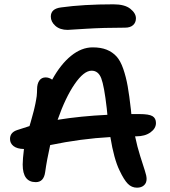

<svg xmlns="http://www.w3.org/2000/svg" viewBox="-20 -867 780 880"><path d="M290 -730Q254.9 -730 233.9 -748.5Q212.9 -767.1 212.9 -791Q212.9 -827.1 259.8 -833Q361.8 -847.2 500 -847.2Q551.8 -847.2 577.4 -826.7Q603 -806.2 603 -783.2Q603 -763.7 590.1 -752Q577.1 -740.2 553.2 -740.2Q454.1 -740.2 373.3 -735.1Q292.5 -730 290 -730ZM607.9 -6.8Q583.5 -6.8 565.9 -24.7Q548.3 -42.5 527.8 -85.9Q502.4 -137.7 485.8 -238.8Q351.1 -231.4 210 -202.1Q194.8 -134.3 187 -78.1Q180.7 -32.2 144 -32.2Q84 -32.2 84 -112.8Q84 -138.2 89.8 -184.1Q58.6 -184.6 42.2 -197.3Q25.9 -210 25.9 -230Q25.9 -260.3 59.1 -271Q106.4 -286.6 115.2 -289.1Q116.2 -292.5 120.4 -306.6Q124.5 -320.8 125.5 -325Q126.5 -329.1 130.1 -341.8Q133.8 -354.5 135 -359.9Q136.2 -365.2 138.9 -376.5Q141.6 -387.7 142.6 -393.6Q143.6 -399.4 145.5 -409.2Q147.5 -418.9 148.2 -426Q148.9 -433.1 149.4 -441.4Q149.9 -449.7 149.9 -457Q149.9 -482.9 160.2 -497.6Q170.4 -512.2 189 -512.2Q204.6 -512.2 219.2 -502Q257.8 -572.3 305.7 -611.1Q353.5 -649.9 404.8 -649.9Q442.4 -649.9 469 -639.2Q495.6 -628.4 513.9 -608.4Q532.2 -588.4 544.9 -551.5Q557.6 -514.6 565.2 -471.9Q572.8 -429.2 580.1 -363.8Q582 -350.1 582 -344.2H619.1Q662.6 -344.2 678.7 -334.7Q694.8 -325.2 694.8 -303.2Q694.8 -278.3 669.7 -260.3Q644.5 -242.2 605 -242.2H599.1Q608.9 -194.8 622.6 -151.6Q636.2 -108.4 644 -84.7Q651.9 -61 651.9 -46.9Q651.9 -28.3 639.9 -17.6Q627.9 -6.8 607.9 -6.8ZM399.9 -543Q364.3 -543 322 -481.4Q279.8 -419.9 244.1 -317.9Q350.1 -335 472.2 -340.8Q471.7 -345.7 470.7 -356Q469.7 -366.2 469.2 -371.1Q457.5 -473.1 444.1 -508.1Q430.7 -543 399.9 -543Z"/></svg>

Font: Shantell Sans Irregular
Style: Regular
Weight: 500
Designer: Stephen Nixon, Anya Danilova, Shantell Martin
Foundry: Arrow Type
Version: Version 1.006;[9816181b4]